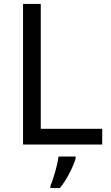

<svg xmlns="http://www.w3.org/2000/svg" viewBox="-20 -734 564 975"><path d="M97 0H499V-80H187V-714H97ZM364 70V61H277C272 104 251 176 236 209V221H284C320 178 355 106 364 70Z"/></svg>

Font: Noto Sans Sunuwar
Style: Regular
Weight: 400
Designer: Anshuman Pandey
Foundry: Jamra Patel LLC
Version: Version 1.000